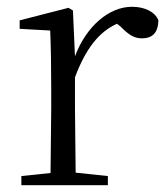

<svg xmlns="http://www.w3.org/2000/svg" viewBox="-20 -546 493 566"><path d="M201 -318C232 -401 271 -452 325 -476L335 -468C358 -445 374 -433 398 -433C432 -433 446 -452 447 -486C437 -511 407 -526 369 -526C301 -526 234 -468 201 -380L195 -515L182 -523L38 -486V-461L128 -456C130 -406 131 -354 131 -285V-227L129 -36L43 -27V0H298V-27L203 -37L201 -227Z"/></svg>

Font: Noto Serif KR Light
Style: Regular
Weight: 300
Designer: Ryoko NISHIZUKA 西塚涼子 (kana & ideographs); Frank Grießhammer (Latin, Greek & Cyrillic); Wenlong ZHANG 张文龙 (bopomofo); San
Foundry: Adobe
Version: Version 2.001;hotconv 1.1.0;makeotfexe 2.6.0